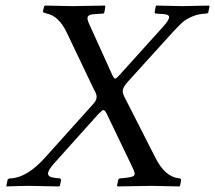

<svg xmlns="http://www.w3.org/2000/svg" viewBox="-20 -667 772 689"><path d="M133.8 -625 138.2 -644 141.1 -647Q217.3 -645 240.2 -645Q267.1 -645 356.9 -647Q356.9 -644 357.9 -644L355 -625Q354 -618.2 349.1 -618.2L316.9 -616.2Q304.7 -615.2 299.3 -611.6Q293.9 -607.9 293.9 -601.1Q293.9 -592.8 304.2 -571.8L383.8 -396Q389.6 -384.8 393.1 -384.8Q397.5 -384.8 408.2 -397L565.9 -571.8Q586.9 -595.2 586.9 -605.5Q586.9 -614.7 568.8 -616.2L541 -618.2Q534.2 -618.2 535.2 -625L539.1 -645L541 -647Q619.1 -645 636.2 -645Q652.3 -645 730 -647L731.9 -645L728 -625Q728 -618.2 717.8 -618.2Q690.9 -617.2 668.5 -607.2Q646 -597.2 633.5 -585.7Q621.1 -574.2 600.1 -551.8L439.9 -375Q423.8 -356.9 420.9 -345.2Q420.4 -342.3 420.4 -339.8Q420.4 -329.6 430.2 -312L537.1 -102.1Q572.3 -31.2 624 -26.9Q629.9 -26.9 629.9 -20L626 0L624 2Q545.9 0 522.9 0Q493.2 0 402.8 2L399.9 0L403.8 -20Q405.8 -26.9 411.1 -26.9L431.2 -28.8Q449.2 -30.8 456.3 -33.9Q463.4 -37.1 463.4 -43.5Q463.4 -50.3 452.1 -73.2L361.8 -261.2Q356 -272.5 350.1 -272Q347.2 -272 333 -257.8L170.9 -77.1Q152.3 -54.7 152.3 -44.4Q152.3 -31.7 175.8 -28.8L193.8 -26.9Q198.7 -25.9 199.2 -20L194.8 0L191.9 2Q102.1 0 84 0Q61 0 2.9 2V0L6.8 -20Q7.8 -26.9 19 -26.9Q78.1 -29.8 144 -104L312 -291Q325.2 -305.2 326.2 -314Q326.7 -316.9 326.7 -319.8Q326.7 -330.1 317.9 -344.2L220.2 -548.8Q191.4 -609.9 147.9 -618.2Q133.8 -622.1 133.8 -625Z"/></svg>

Font: Linux Libertine
Style: Italic
Weight: 400
Italic angle: -12°
Designer: Philipp H. Poll
Foundry: Philipp H. Poll
Version: Version 5.1.6 ; ttfautohint (v0.9)